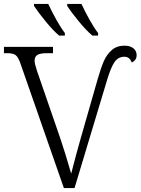

<svg xmlns="http://www.w3.org/2000/svg" viewBox="-20 -951 711 971"><path d="M84 -628Q73 -661 60 -671.5Q47 -682 19 -682H0V-714H248V-682H217Q184 -682 169.5 -673.5Q155 -665 155 -644Q155 -629 167 -593L284 -254Q311 -174 340 -73Q365 -170 388 -251L474 -551Q490 -607 505 -641.5Q520 -676 545.5 -698Q571 -720 610 -720Q639 -720 655 -706.5Q671 -693 671 -672Q671 -646 646 -635Q636 -664 609 -664Q578 -664 559.5 -637.5Q541 -611 522 -548L357 0H303ZM152 -921V-931H224Q242 -892 265 -851Q288 -810 308 -784V-771H279Q250 -795 211.5 -842Q173 -889 152 -921ZM320 -921V-931H392Q410 -892 433 -851Q456 -810 476 -784V-771H447Q417 -796 378 -843.5Q339 -891 320 -921Z"/></svg>

Font: Noto Serif Light
Style: Regular
Weight: 300
Designer: Monotype Design Team
Foundry: Monotype Imaging Inc.
Version: Version 1.001